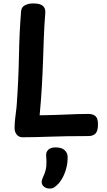

<svg xmlns="http://www.w3.org/2000/svg" viewBox="-20 -795 623 1119"><path d="M103 -730Q105 -754 125.5 -764.5Q146 -775 174 -775Q213 -775 229.5 -761Q246 -747 244 -720Q238 -646 235.5 -575.5Q233 -505 230.5 -433Q228 -361 223.5 -284.5Q219 -208 211 -123Q259 -124 297 -125Q335 -126 367.5 -127.5Q400 -129 431 -130Q462 -131 496 -131Q521 -131 536 -118.5Q551 -106 551 -71Q551 -31 536.5 -16.5Q522 -2 495 -2Q425 -2 370.5 -1Q316 0 272 1.5Q228 3 189.5 4Q151 5 112 5Q90 5 77.5 -10.5Q65 -26 65 -48Q65 -71 67.5 -96.5Q70 -122 73.5 -146.5Q77 -171 78 -192Q88 -333 90.5 -471Q93 -609 103 -730ZM249 114Q247 92 261 78Q275 64 304 64Q340 64 357 80.5Q374 97 374 118Q375 152 366.5 184.5Q358 217 343.5 243Q329 269 311 285Q298 297 289.5 300.5Q281 304 269 304Q251 304 237 293.5Q223 283 223 266Q223 257 227 246.5Q231 236 237 223Q248 197 250 171Q252 145 249 114Z"/></svg>

Font: Playpen Sans SemiBold
Style: Regular
Weight: 600
Designer: Laura Meseguer, Veronika Burian, José Scaglione
Foundry: TypeTogether
Version: Version 1.001